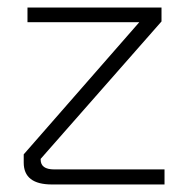

<svg xmlns="http://www.w3.org/2000/svg" viewBox="-20 -490 494 510"><path d="M417 -40V0H118Q43 0 43 -58V-80L350 -431H53V-470H409V-433L88 -68V-66Q88 -40 124 -40Z"/></svg>

Font: KoHo Light
Style: Regular
Weight: 300
Version: Version 1.000; ttfautohint (v1.6)